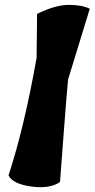

<svg xmlns="http://www.w3.org/2000/svg" viewBox="-20 -768 388 787"><path d="M132 -711Q207 -748 262 -748Q317 -748 348 -732L259 -442Q253 -380 242 -234Q231 -88 226 -22Q184 7 108 -3.5Q32 -14 15 -49Q80 -248 130 -531Z"/></svg>

Font: Tillana
Style: Bold
Weight: 700
Designer: Lipi Raval (Devanagari, Latin), Jonny Pinhorn (Latin)
Foundry: Indian Type Foundry
Version: Version 2.002;PS 1.0;hotconv 1.0.79;makeotf.lib2.5.61930; tt